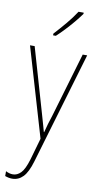

<svg xmlns="http://www.w3.org/2000/svg" viewBox="-108 -810 569 1098"><g transform="rotate(10 176.5 -261.0)"><path d="M15 -527H42L151 -151Q165 -103 170 -84.5Q175 -66 179 -52H181Q188 -79 194.5 -102Q201 -125 210 -151L321 -527H347L155 122Q136 187 109.5 214.5Q83 242 46 242Q27 242 5 234V206Q26 217 46 217Q71 217 92 196Q113 175 131 115L167 -11ZM285 -757Q268 -733 245 -705.5Q222 -678 197.5 -652Q173 -626 151 -606H135V-616Q169 -653 200 -690Q231 -727 255 -764H285Z"/></g></svg>

Font: Noto Sans Bengali Condensed Thin
Style: Regular
Weight: 100
Width: 3
Designer: Joana Ranito - Universal Thirst; Jelle Bosma - Monotype Design Team
Foundry: Universal Thirst ehf.
Version: Version 3.000; ttfautohint (v1.8.4.7-5d5b)